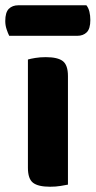

<svg xmlns="http://www.w3.org/2000/svg" viewBox="-45 -701 363 729"><path d="M145 8Q100 8 80.5 -7Q61 -22 61 -64V-475Q71 -478 89 -481Q107 -484 129 -484Q174 -484 193.5 -469Q213 -454 213 -412V0Q203 2 185 5Q167 8 145 8ZM-10 -565Q-15 -575 -20 -590Q-25 -605 -25 -621Q-25 -654 -11.5 -667.5Q2 -681 25 -681H283Q291 -671 294.5 -656.5Q298 -642 298 -625Q298 -592 284.5 -578.5Q271 -565 248 -565Z"/></svg>

Font: Baloo Bhai 2
Style: Bold
Weight: 700
Designer: Supriya Tembe, Noopur Datye and Ek Type
Foundry: Ek Type
Version: Version 1.640;PS 1.000;hotconv 16.6.51;makeotf.lib2.5.65220;